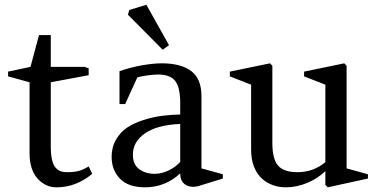

<svg xmlns="http://www.w3.org/2000/svg" viewBox="-20 -780 1606 812"><path d="M194.8 -432.1V-160.2Q194.8 -127 200 -104.5Q205.1 -82 215.1 -71Q225.1 -60.1 236.3 -55.9Q247.6 -51.8 263.2 -51.8Q292.5 -51.8 312.3 -56.9Q332 -62 355 -76.2L370.1 -44.9Q301.3 12.2 219.2 12.2Q171.4 12.2 138.2 -25.6Q105 -63.5 105 -131.8V-432.1L14.2 -457V-477.1L108.9 -497.1L145 -631.8H194.8V-497.1H337.9L355 -491.2V-461.9Z M922.4 -43V-24.9L816.4 7.8Q785.2 14.6 763.7 0.7Q742.2 -13.2 742.2 -46.9Q678.7 12.2 593.3 12.2Q522.5 12.2 487.3 -24.4Q452.1 -61 452.1 -116.2Q452.1 -157.7 470.7 -189.7Q489.3 -221.7 518.1 -240.7Q546.9 -259.8 586.9 -272.5Q627 -285.2 664.1 -290Q701.2 -294.9 742.2 -295.9V-342.8Q742.2 -411.1 720.7 -438Q699.2 -464.8 649.4 -464.8Q611.8 -464.8 561 -453.1L509.3 -339.8H485.4V-479Q529.3 -494.6 578.1 -503.4Q627 -512.2 664.1 -512.2Q744.6 -512.2 788.3 -479.7Q832 -447.3 832 -373V-67.9ZM634.3 -44.9Q662.1 -44.9 691.4 -58.3Q720.7 -71.8 742.2 -95.2V-255.9Q644.5 -251.5 593.3 -216.1Q542 -180.7 542 -126Q542 -84 568.8 -64.5Q595.7 -44.9 634.3 -44.9ZM599.1 -759.8 694.8 -588.9 668 -569.8 521 -717.8 526.9 -737.8Z M952.1 -457V-477.1L1122.1 -512.2L1131.8 -502V-176.8Q1131.8 -106.9 1156.2 -79.3Q1180.7 -51.8 1237.8 -51.8Q1305.2 -51.8 1356 -94.2V-421.9L1266.1 -457V-477.1L1436 -512.2L1445.8 -502V-67.9L1536.1 -43V-24.9L1366.2 12.2L1356 2V-56.2Q1322.3 -23.9 1277.8 -5.9Q1233.4 12.2 1189 12.2Q1159.7 12.2 1133.8 2.9Q1107.9 -6.3 1087.2 -25.1Q1066.4 -43.9 1054.2 -75.2Q1042 -106.4 1042 -147V-421.9Z"/></svg>

Font: Amethysta
Style: Regular
Weight: 400
Designer: Konstantin Vinogradov, Alexei Vanyashin
Foundry: Cyreal (www.cyreal.org)
Version: Version 1.003